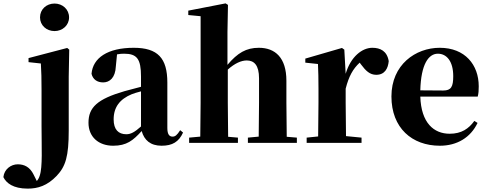

<svg xmlns="http://www.w3.org/2000/svg" viewBox="-145 -846 2889 1137"><path d="M178 -662C225 -662 264 -696 264 -743C264 -791 225 -825 178 -825C130 -825 92 -791 92 -743C92 -696 130 -662 178 -662ZM253 -562 24 -502V-478L97 -470C100 -423 101 -378 101 -313V-99C101 27 108 143 90 195C86 208 80 218 73 226L54 188C32 143 -1 127 -40 127C-79 127 -120 155 -125 203C-108 238 -67 271 19 271C79 271 135 254 191 195C244 139 262 79 262 -73V-392L265 -552Z M690 -97C653 -64 630 -51 603 -51C556 -51 528 -79 528 -139C528 -212 565 -259 635 -288C647 -293 667 -299 690 -305ZM476 -504 492 -510ZM922 -75C903 -45 892 -37 877 -37C858 -37 846 -50 846 -88V-357C846 -502 789 -563 647 -563C492 -563 405 -503 397 -409C405 -376 430 -358 466 -358C504 -358 538 -385 541 -453L548 -524C563 -527 576 -528 590 -528C666 -528 690 -497 690 -393V-332C655 -323 620 -314 592 -306C431 -259 379 -210 379 -119C379 -35 439 17 525 17C605 17 643 -14 694 -70C709 -16 746 17 812 17C876 17 914 -6 939 -61Z M1553 -36C1552 -94 1551 -179 1551 -238V-368C1551 -504 1485 -563 1388 -563C1313 -563 1262 -533 1202 -462V-656L1205 -817L1191 -826L970 -783V-757L1043 -750V-238C1043 -182 1042 -96 1041 -37L975 -31V0H1264V-31L1206 -36C1205 -95 1204 -182 1204 -238V-434C1245 -471 1284 -488 1316 -488C1360 -488 1389 -460 1389 -382V-238C1389 -180 1388 -95 1387 -37L1323 -31V0H1613V-31Z M1894 -552 1880 -562 1663 -499V-475L1738 -467C1740 -419 1741 -386 1741 -321V-238C1741 -182 1740 -96 1739 -38L1671 -31V0H1996V-31L1904 -40C1903 -99 1902 -183 1902 -238V-321C1921 -395 1945 -438 1985 -475L1994 -463C2021 -427 2045 -403 2083 -403C2133 -403 2153 -440 2157 -484C2147 -544 2107 -563 2060 -563C2000 -563 1932 -511 1902 -409Z M2344 -311C2348 -466 2393 -528 2448 -528C2501 -528 2539 -482 2539 -395C2539 -333 2527 -310 2480 -310ZM2664 -130C2631 -84 2588 -54 2518 -54C2424 -54 2349 -118 2344 -274H2684C2689 -293 2690 -310 2690 -335C2690 -462 2609 -563 2459 -563C2316 -563 2173 -463 2173 -275C2173 -88 2295 17 2460 17C2562 17 2642 -32 2683 -118Z"/></svg>

Font: Noto Serif KR Black
Style: Regular
Weight: 900
Version: Version 1.001;PS 1.001;hotconv 16.6.54;makeotf.lib2.5.65590